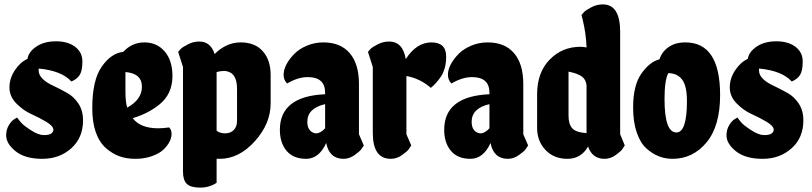

<svg xmlns="http://www.w3.org/2000/svg" viewBox="-20 -723 3695 874"><path d="M156 -402Q156 -362 228 -330Q257 -316 286.5 -299.5Q316 -283 337 -251.5Q358 -220 358 -175Q358 -96 304.5 -48Q251 0 172.5 0Q94 0 51 -34.5Q8 -69 8 -107Q8 -133 20.5 -153.5Q33 -174 46 -181L58 -188Q64 -179 75.5 -165.5Q87 -152 121 -130Q155 -108 179.5 -108Q204 -108 213.5 -115.5Q223 -123 223 -132Q223 -149 191.5 -168Q160 -187 123 -203.5Q86 -220 54.5 -252Q23 -284 23 -325Q23 -366 47.5 -403Q72 -440 105 -455Q110 -487 145.5 -511Q181 -535 235 -535Q289 -535 322 -510Q355 -485 355 -443Q355 -401 343 -382Q331 -363 305 -352Q261 -401 156 -411Z M750 -143Q761 -132 761 -114Q761 -96 751.5 -77.5Q742 -59 723.5 -41.5Q705 -24 671 -12Q637 0 596.5 0Q556 0 524 -11.5Q492 -23 463 -48Q400 -104 400 -231Q400 -358 443 -419.5Q486 -481 541 -487Q581 -530 637.5 -530Q694 -530 729.5 -489Q765 -448 765 -377Q765 -294 704 -246Q654 -206 584 -185Q619 -139 700 -139Q723 -139 750 -143ZM626 -328Q626 -389 551 -395V-305Q551 -260 559 -233Q626 -270 626 -328Z M966 109Q934 131 891 131Q848 131 830.5 114Q813 97 813 59V-418L791 -487Q795 -492 802.5 -500Q810 -508 835 -521Q860 -534 887 -534Q939 -534 957 -477Q1010 -530 1075.5 -530Q1141 -530 1176.5 -489.5Q1212 -449 1212 -382V-252Q1212 -160 1140 -80Q1068 0 980 0H966ZM966 -128Q981 -116 1005 -116Q1029 -116 1044 -131Q1059 -146 1059 -173V-318Q1059 -371 1033 -390Q1017 -400 1000 -400Q983 -400 966 -395Z M1460 -301Q1460 -372 1381 -372Q1336 -372 1287 -343Q1271 -359 1271 -382.5Q1271 -406 1284.5 -431Q1298 -456 1320.5 -478.5Q1343 -501 1378 -515.5Q1413 -530 1452 -530Q1530 -530 1572 -481Q1614 -432 1614 -341V-112L1636 -61Q1632 -54 1625 -44Q1618 -34 1594 -17Q1570 0 1544 0Q1479 0 1465 -72Q1432 0 1373.5 0Q1315 0 1284.5 -36.5Q1254 -73 1254 -132Q1254 -285 1460 -294ZM1379 -169Q1379 -130 1406 -119Q1412 -116 1419 -116Q1439 -116 1460 -139V-249Q1379 -230 1379 -169Z M1759 0Q1677 0 1677 -118V-418L1655 -487Q1659 -492 1666.5 -500Q1674 -508 1699 -521Q1724 -534 1751 -534Q1814 -534 1827 -454Q1876 -530 1943.5 -530Q2011 -530 2011 -466Q2011 -410 1987 -374Q1965 -342 1941 -323Q1894 -365 1830 -377V-112L1852 -61Q1848 -54 1841 -44Q1834 -34 1810 -17Q1786 0 1759 0Z M2208 -301Q2208 -372 2129 -372Q2084 -372 2035 -343Q2019 -359 2019 -382.5Q2019 -406 2032.5 -431Q2046 -456 2068.5 -478.5Q2091 -501 2126 -515.5Q2161 -530 2200 -530Q2278 -530 2320 -481Q2362 -432 2362 -341V-112L2384 -61Q2380 -54 2373 -44Q2366 -34 2342 -17Q2318 0 2292 0Q2227 0 2213 -72Q2180 0 2121.5 0Q2063 0 2032.5 -36.5Q2002 -73 2002 -132Q2002 -285 2208 -294ZM2127 -169Q2127 -130 2154 -119Q2160 -116 2167 -116Q2187 -116 2208 -139V-249Q2127 -230 2127 -169Z M2803 -578V-112L2824 -61Q2820 -54 2813 -44Q2806 -34 2782.5 -17Q2759 0 2732 0Q2676 0 2657 -56Q2625 0 2563 0Q2501 0 2463 -40.5Q2425 -81 2425 -140V-294Q2425 -393 2482 -451.5Q2539 -510 2622 -510Q2635 -510 2650 -507Q2648 -570 2632 -635L2627 -655Q2631 -660 2638.5 -668Q2646 -676 2671 -689.5Q2696 -703 2724 -703Q2803 -703 2803 -578ZM2568 -196Q2568 -157 2585.5 -138.5Q2603 -120 2650 -117V-335Q2647 -362 2627.5 -375.5Q2608 -389 2568 -397Z M3258 -290Q3258 -149 3196 -74.5Q3134 0 3041 0Q2976 0 2924 -46Q2896 -70 2879 -118.5Q2862 -167 2862 -234Q2862 -335 2900 -388.5Q2938 -442 2982 -453Q2998 -502 3049 -522Q3072 -530 3100 -530Q3258 -530 3258 -290ZM3005 -272Q3005 -120 3059 -120Q3107 -120 3107 -263Q3107 -333 3084.5 -361.5Q3062 -390 3022 -390Q3005 -358 3005 -272Z M3435 -402Q3435 -362 3507 -330Q3536 -316 3565.5 -299.5Q3595 -283 3616 -251.5Q3637 -220 3637 -175Q3637 -96 3583.5 -48Q3530 0 3451.5 0Q3373 0 3330 -34.5Q3287 -69 3287 -107Q3287 -133 3299.5 -153.5Q3312 -174 3325 -181L3337 -188Q3343 -179 3354.5 -165.5Q3366 -152 3400 -130Q3434 -108 3458.5 -108Q3483 -108 3492.5 -115.5Q3502 -123 3502 -132Q3502 -149 3470.5 -168Q3439 -187 3402 -203.5Q3365 -220 3333.5 -252Q3302 -284 3302 -325Q3302 -366 3326.5 -403Q3351 -440 3384 -455Q3389 -487 3424.5 -511Q3460 -535 3514 -535Q3568 -535 3601 -510Q3634 -485 3634 -443Q3634 -401 3622 -382Q3610 -363 3584 -352Q3540 -401 3435 -411Z"/></svg>

Font: Chela One
Style: Regular
Weight: 400
Designer: Miguel Hernandez
Foundry: LatinoType
Version: Version 1.001